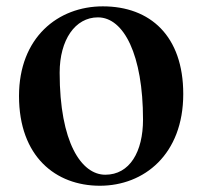

<svg xmlns="http://www.w3.org/2000/svg" viewBox="-20 -572 641 608"><path d="M296.2 16.2C436.1 16.2 560.3 -82.9 560.3 -274.3C560.3 -458 455.8 -551.9 305.6 -551.9C163.5 -551.9 40.2 -453.2 40.2 -267.9C40.2 -76.5 156.1 16.2 296.2 16.2ZM313.4 -18.7C237.8 -18.7 168.9 -120.9 168.9 -341.7C168.9 -445.8 218 -517 290.1 -517C372.1 -517 432.9 -398.2 432.9 -193.3C432.9 -91.6 390.9 -18.7 313.4 -18.7Z"/></svg>

Font: Source Han Serif TW VF
Style: Regular
Weight: 250
Designer: Ryoko NISHIZUKA 西塚涼子 (kana & ideographs); Frank Grießhammer (Latin, Greek & Cyrillic); Wenlong ZHANG 张文龙 (bopomofo); San
Foundry: Adobe
Version: Version 2.002;hotconv 1.1.0;makeotfexe 2.6.0